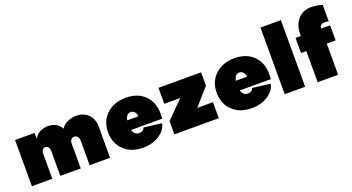

<svg xmlns="http://www.w3.org/2000/svg" viewBox="-52 -1391 3722 2031"><g transform="rotate(-20 1809.5 -375.0)"><path d="M51 0V-520H271V-453Q293 -495 335 -517.5Q377 -540 427 -540Q529 -540 575 -457Q596 -495 644.5 -517.5Q693 -540 744 -540Q829 -540 880 -488Q931 -436 931 -350V0H701V-280Q701 -304 688 -321Q675 -338 650 -340Q627 -340 614 -323.5Q601 -307 601 -280V0H371V-280Q371 -307 358.5 -323.5Q346 -340 325 -340Q304 -340 292.5 -323.5Q281 -307 281 -280V0Z M1313 -140Q1359 -140 1373 -180L1573 -155Q1558 -79 1480.5 -29.5Q1403 20 1298 20Q1166 20 1084.5 -57Q1003 -134 1003 -260Q1003 -385 1086.5 -462.5Q1170 -540 1303 -540Q1436 -540 1514.5 -462.5Q1593 -385 1593 -257Q1593 -214 1590 -200H1240Q1259 -140 1313 -140ZM1237 -310H1363Q1363 -337 1345 -358.5Q1327 -380 1300 -380Q1250 -380 1237 -310Z M1845 -340H1665V-520H2145V-370L1978 -180H2155V0H1655V-150Z M2536 -140Q2582 -140 2596 -180L2796 -155Q2781 -79 2703.5 -29.5Q2626 20 2521 20Q2389 20 2307.5 -57Q2226 -134 2226 -260Q2226 -385 2309.5 -462.5Q2393 -540 2526 -540Q2659 -540 2737.5 -462.5Q2816 -385 2816 -257Q2816 -214 2813 -200H2463Q2482 -140 2536 -140ZM2460 -310H2586Q2586 -337 2568 -358.5Q2550 -380 2523 -380Q2473 -380 2460 -310Z M3127 -750V0H2897V-750Z M3598 -750V-565Q3575 -570 3553 -570Q3528 -570 3513 -559Q3498 -548 3498 -530V-520H3598V-350H3498V0H3268V-350H3208V-520H3268V-540Q3268 -643 3323.5 -706.5Q3379 -770 3470 -770Q3535 -770 3598 -750Z"/></g></svg>

Font: Metropolitano Black
Style: Regular
Weight: 900
Designer: Fonts by Alex Slobzheninov & Chris M. Simpson / Changes by Cristiano Sobral
Foundry: Fonts by Alex Slobzheninov & Chris M. Simpson / Changes by Cristiano Sobral
Version: Version 1.00;August 30, 2020;FontCreator 13.0.0.2681 64-bit